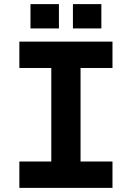

<svg xmlns="http://www.w3.org/2000/svg" viewBox="-20 -912 640 932"><path d="M74 0V-128H229V-582H74V-710H526V-582H371V-128H526V0ZM128 -774V-892H266V-774ZM334 -774V-892H472V-774Z"/></svg>

Font: Geist Mono
Style: Bold
Weight: 700
Monospace: yes
Designer: Basement.studio, Andrés Briganti, Mateo Zaragoza
Foundry: Basement.studio, Vercel, Andrés Briganti, Guido Ferreyra, Mateo Zaragoza
Version: Version 1.500; ttfautohint (v1.8.4.7-5d5b)